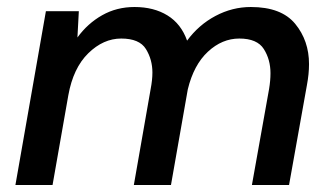

<svg xmlns="http://www.w3.org/2000/svg" viewBox="-20 -528 946 548"><path d="M24 0 111 -496H205L201 -421Q230 -461 271.5 -484.5Q313 -508 364 -508Q419 -508 458 -484Q497 -460 514 -412Q547 -457 595 -482.5Q643 -508 696 -508Q783 -508 822.5 -460Q862 -412 862 -345Q862 -317 856 -285L805 0H699L748 -274Q752 -298 752 -319Q752 -358 733 -388Q714 -418 663 -418Q614 -418 573.5 -380.5Q533 -343 516 -273L468 0H362L410 -274Q415 -300 415 -321Q415 -358 396.5 -388Q378 -418 326 -418Q275 -418 232 -376Q189 -334 175 -256L130 0Z"/></svg>

Font: Ultramarine Medium
Style: Italic
Weight: 500
Italic angle: -10°
Designer: Colophon Foundry, Jonny Pinhorn
Foundry: Colophon Foundry
Version: Version 1.200; ttfautohint (v1.8.3)